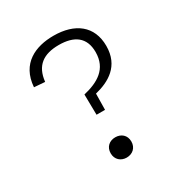

<svg xmlns="http://www.w3.org/2000/svg" viewBox="-174 -874 969 1018"><g transform="rotate(-30 310.0 -365.0)"><path d="M310 12C345.5 12 373.5 -11.5 373.5 -50C373.5 -89.5 345.5 -112 310 -112C275 -112 247 -89.5 247 -50C247 -11.5 275 12 310 12ZM70 -557 135.5 -552C145.5 -646.5 202 -685.5 295.5 -685.5C389 -685.5 446.5 -646.5 446.5 -555.5C446.5 -452 372 -411 282.5 -390L284.5 -265H336.5L338 -363.5C424 -384.5 512 -432 512 -555.5C512 -678 426.5 -742 295.5 -742C186.5 -742 80 -697.5 70 -557Z"/></g></svg>

Font: Monaspace Argon ExtraLight
Style: Regular
Weight: 200
Designer: Riley Cran & the Lettermatic Team
Foundry: Lettermatic
Version: Version 1.000 (Monaspace Argon)